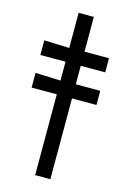

<svg xmlns="http://www.w3.org/2000/svg" viewBox="-133 -778 689 1024"><g transform="rotate(15 211.0 -266.0)"><path d="M253 -714V-522H388V-444H253V-342H388V-264H253V182H169V-264H30V-345L169 -340V-444H30V-525L169 -520V-714Z"/></g></svg>

Font: Non Bureau
Style: Regular
Weight: 400
Designer: Jona Saucedo
Foundry: Non Foundry
Version: Version 1.000; ttfautohint (v1.8.4)